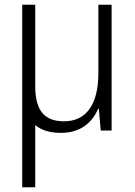

<svg xmlns="http://www.w3.org/2000/svg" viewBox="-20 -552 570 812"><path d="M237 10C320 10 370 -33 395 -92H398L406 0H452V-532H396V-242C396 -108 343 -39 251 -39C170 -39 129 -82 129 -187V-532H74V240H129V-23C155 -1 192 10 237 10Z"/></svg>

Font: Noto Sans Mono Condensed Light
Style: Regular
Weight: 300
Width: 3
Designer: Monotype Design Team
Foundry: Monotype Imaging Inc.
Version: Version 2.014